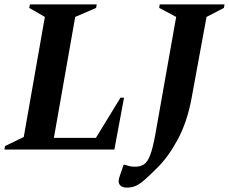

<svg xmlns="http://www.w3.org/2000/svg" viewBox="-34 -680 1041 873"><path d="M-14 0 -11 -16 74 -57 170 -603 99 -644 102 -660H406L403 -644L308 -603L211 -53H402L514 -236H530L486 0ZM542 173Q521 173 511 161Q501 149 509 125L528 69H534Q547 74 557.5 76Q568 78 581 78Q603 78 619.5 68Q636 58 648.5 26Q661 -6 673 -73L767 -603L690 -644L692 -660H987L984 -644L905 -603L837 -233Q817 -125 774 -45.5Q731 34 681 83Q645 119 622.5 138.5Q600 158 582.5 165.5Q565 173 542 173Z"/></svg>

Font: Spectral SC
Style: Bold Italic
Weight: 700
Italic angle: -10°
Designer: Jean-Baptiste Levee
Foundry: Production Type
Version: Version 2.001